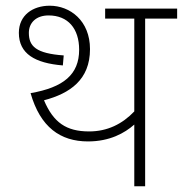

<svg xmlns="http://www.w3.org/2000/svg" viewBox="-20 -652 640 672"><path d="M488 -587H600V-622H348V-587H450V-262C408 -218 356 -192 292 -192C212 -192 167 -223 134 -301C225 -325 295 -373 295 -480C295 -580 225 -632 154 -632C95 -632 46 -599 46 -537C46 -464 102 -431 200 -423L203 -458C106 -465 81 -490 81 -537C81 -572 106 -598 150 -598C218 -598 257 -552 257 -478C257 -391 202 -346 87 -326C121 -207 191 -157 288 -157C364 -157 416 -186 450 -216V0H488Z"/></svg>

Font: Noto Sans Devanagari UI ExtraLight
Style: Regular
Weight: 200
Designer: Jelle Bosma - Monotype Design Team
Foundry: Monotype Imaging Inc.
Version: Version 2.003